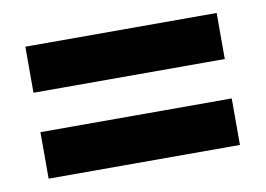

<svg xmlns="http://www.w3.org/2000/svg" viewBox="-45 -565 591 427"><g transform="rotate(-10 250.5 -352.0)"><path d="M34 -397H466V-501H34ZM34 -203H466V-308H34Z"/></g></svg>

Font: Noto Sans Sinhala Condensed
Style: Bold
Weight: 700
Width: 3
Designer: Jelle Bosma - Monotype Design Team
Foundry: Monotype Imaging Inc.
Version: Version 2.006